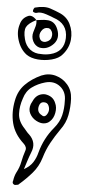

<svg xmlns="http://www.w3.org/2000/svg" viewBox="-20 -428 260 554"><path d="M85 -370Q62 -361 55 -350Q48 -339 52 -315Q55 -296 67.5 -284.5Q80 -273 99 -272Q111 -270 125 -272Q165 -278 170 -318Q175 -360 134 -377Q131 -379 114 -386.5Q97 -394 86 -391Q84 -390 80 -391.5Q76 -393 75 -395Q75 -401 80 -406Q108 -411 125 -403.5Q142 -396 149 -392Q172 -381 180.5 -359Q189 -337 184.5 -313Q180 -289 161 -271Q150 -260 129.5 -256.5Q109 -253 89 -256.5Q69 -260 57 -270Q40 -285 34 -311Q28 -337 37 -358Q43 -375 59 -381Q72 -387 85 -370ZM85 -370Q93 -370 100.5 -370.5Q108 -371 115 -370Q138 -368 145 -344Q153 -318 136 -302Q116 -284 93 -291Q81 -296 76 -309Q71 -322 76 -335Q79 -343 82.5 -351.5Q86 -360 85 -370ZM110 -307Q123 -309 128 -318Q134 -332 126 -343Q122 -347 118 -347Q107 -349 99 -338.5Q91 -328 95 -317Q98 -307 110 -307ZM99 -210Q121 -217 141 -209.5Q161 -202 173.5 -184.5Q186 -167 185 -143Q184 -119 177.5 -96Q171 -73 154 -54Q138 -35 125 -15.5Q112 4 103 27Q93 52 74.5 70Q56 88 35 103Q33 105 32 105Q29 105 26 105.5Q23 106 21 105Q14 101 18 93Q21 80 27 70Q37 55 41.5 39Q46 23 53 7Q58 -3 48 -14Q23 -41 18 -72.5Q13 -104 23 -138Q31 -166 51 -183Q71 -200 99 -210ZM49 60Q67 52 76.5 39.5Q86 27 91 12Q106 -29 136 -59Q153 -76 159.5 -95.5Q166 -115 167 -137Q170 -163 153 -179Q136 -195 110 -190Q89 -186 71.5 -175.5Q54 -165 46 -144Q36 -122 35 -100Q34 -78 51 -57Q54 -53 57 -48.5Q60 -44 64 -40Q85 -16 70 12Q64 24 59 36Q54 48 49 60ZM139 -131Q144 -118 139.5 -102Q135 -86 124 -78Q117 -72 106 -72Q96 -72 84.5 -79.5Q73 -87 67.5 -100Q62 -113 69 -128Q71 -131 73 -134.5Q75 -138 77 -141Q89 -158 110 -156Q133 -151 139 -131ZM120 -123Q117 -133 105 -133Q96 -133 92 -122Q86 -105 100 -96Q107 -89 114 -96Q125 -108 120 -123Z"/></svg>

Font: Shizuru
Style: Regular
Weight: 400
Version: Version 1.000